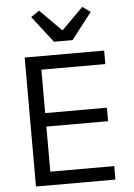

<svg xmlns="http://www.w3.org/2000/svg" viewBox="-62 -989 723 1035"><g transform="rotate(-5 300.0 -471.5)"><path d="M90 0V-698H520V-625H174V-390H508V-317H174V-73H520V0ZM255 -769 144 -912 189 -943 306 -826 423 -943 466 -912 355 -769Z"/></g></svg>

Font: IBM Plaex Mono
Style: Regular
Weight: 400
Designer: Mike Abbink, Paul van der Laan, Pieter van Rosmalen
Foundry: Bold Monday
Version: Version 2.003